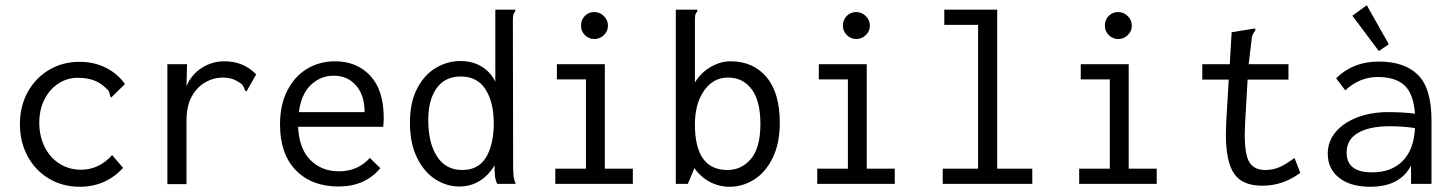

<svg xmlns="http://www.w3.org/2000/svg" viewBox="-20 -702 5540 733"><path d="M56 -228Q56 -296 85.5 -350Q115 -404 167 -435Q219 -466 284 -466Q339 -466 384 -443.5Q429 -421 457 -381L412 -337L405 -330L400 -335Q400 -344 396.5 -351.5Q393 -359 381 -369Q360 -388 335 -396.5Q310 -405 276 -405Q237 -405 203.5 -383.5Q170 -362 150 -323Q130 -284 130 -233Q130 -182 150.5 -141Q171 -100 207.5 -77Q244 -54 289 -54Q358 -54 408 -110L450 -61Q383 11 285 11Q219 11 167 -20Q115 -51 85.5 -105.5Q56 -160 56 -228Z M958 -418 926 -362 922 -353 915 -357Q912 -368 908 -374.5Q904 -381 891 -389Q865 -406 832 -406Q796 -406 764 -388Q732 -370 712 -333.5Q692 -297 692 -242V1H619V-457H694L692 -373Q711 -418 750.5 -443Q790 -468 837 -468Q910 -468 958 -418Z M1049 -227Q1049 -302 1077 -356.5Q1105 -411 1152.5 -439.5Q1200 -468 1259 -468Q1342 -468 1393.5 -413Q1445 -358 1445 -251Q1445 -240 1443 -218H1118Q1122 -134 1165 -91Q1208 -48 1274 -48Q1346 -48 1392 -99L1432 -60Q1374 10 1272 10Q1170 10 1109.5 -52Q1049 -114 1049 -227ZM1372 -274Q1372 -338 1339.5 -375.5Q1307 -413 1254 -413Q1204 -413 1167 -378Q1130 -343 1121 -274Z M1545 -233Q1545 -312 1573 -365Q1601 -418 1645 -443.5Q1689 -469 1738 -469Q1784 -469 1818.5 -448Q1853 -427 1871 -390V-665H1947V-658Q1941 -652 1939.5 -645Q1938 -638 1938 -621L1939 -71Q1939 -47 1940.5 -31.5Q1942 -16 1949 0H1878Q1871 -16 1869.5 -31.5Q1868 -47 1868 -71Q1846 -33 1811.5 -11.5Q1777 10 1734 10Q1685 10 1642 -17.5Q1599 -45 1572 -100Q1545 -155 1545 -233ZM1865 -231Q1865 -312 1833.5 -361Q1802 -410 1739 -410Q1679 -410 1647 -365.5Q1615 -321 1615 -244Q1615 -156 1648.5 -104.5Q1682 -53 1745 -53Q1807 -53 1836 -102Q1865 -151 1865 -231Z M2100 -58H2217V-399H2106V-457H2289V-58H2396V0H2100ZM2198 -604Q2198 -626 2212.5 -641Q2227 -656 2249 -656Q2270 -656 2285.5 -640.5Q2301 -625 2301 -604Q2301 -583 2285.5 -568Q2270 -553 2249 -553Q2228 -553 2213 -568Q2198 -583 2198 -604Z M2631 -60 2606 0H2560V-665H2642V-658Q2636 -652 2634.5 -645Q2633 -638 2633 -621V-387Q2655 -424 2692.5 -446Q2730 -468 2769 -468Q2855 -468 2906 -408Q2957 -348 2957 -233Q2957 -155 2930 -99.5Q2903 -44 2859 -16.5Q2815 11 2766 11Q2725 11 2690 -7.5Q2655 -26 2631 -60ZM2883 -229Q2883 -317 2849.5 -361.5Q2816 -406 2759 -406Q2703 -406 2668 -356Q2633 -306 2633 -227Q2633 -53 2757 -53Q2811 -53 2847 -95.5Q2883 -138 2883 -229Z M3100 -58H3217V-399H3106V-457H3289V-58H3396V0H3100ZM3198 -604Q3198 -626 3212.5 -641Q3227 -656 3249 -656Q3270 -656 3285.5 -640.5Q3301 -625 3301 -604Q3301 -583 3285.5 -568Q3270 -553 3249 -553Q3228 -553 3213 -568Q3198 -583 3198 -604Z M3579 -58H3714V-607H3585V-665H3787V-58H3921V0H3579Z M4100 -58H4217V-399H4106V-457H4289V-58H4396V0H4100ZM4198 -604Q4198 -626 4212.5 -641Q4227 -656 4249 -656Q4270 -656 4285.5 -640.5Q4301 -625 4301 -604Q4301 -583 4285.5 -568Q4270 -553 4249 -553Q4228 -553 4213 -568Q4198 -583 4198 -604Z M4944 -42Q4878 7 4799 7Q4723 7 4691.5 -39Q4660 -85 4660 -189Q4660 -206 4662 -248L4671 -398H4570V-457H4675L4682 -579L4762 -592L4772 -593L4773 -587Q4766 -577 4762.5 -570Q4759 -563 4758 -548L4747 -457H4899V-398H4743L4734 -243Q4732 -203 4732 -190Q4732 -110 4750.5 -81.5Q4769 -53 4810 -53Q4840 -53 4865 -64Q4890 -75 4922 -99Z M5445 -243V0H5367V-70Q5325 11 5211 11Q5135 11 5092 -23.5Q5049 -58 5049 -115Q5049 -163 5080 -199Q5111 -235 5163.5 -254.5Q5216 -274 5279 -274Q5336 -274 5382 -268Q5376 -345 5341.5 -376.5Q5307 -408 5239 -408Q5205 -408 5173.5 -395Q5142 -382 5116 -357L5081 -403Q5145 -467 5244 -467Q5342 -467 5393.5 -416Q5445 -365 5445 -243ZM5382 -213Q5337 -220 5285 -220Q5209 -220 5165 -195Q5121 -170 5121 -119Q5121 -44 5218 -44Q5292 -44 5335 -87.5Q5378 -131 5382 -213ZM5143 -642 5198 -682 5282 -533 5244 -507Z"/></svg>

Font: Vazir Code FD
Style: Code-FD
Weight: 400
Foundry: DejaVu fonts team - Redesigned by Saber Rastikerdar
Version: Version 1.1.2